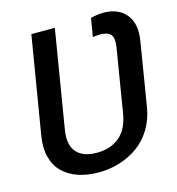

<svg xmlns="http://www.w3.org/2000/svg" viewBox="-110 -832 863 937"><g transform="rotate(-15 321.5 -363.5)"><path d="M274.9 9.9Q217.3 9.9 171.5 -5.7Q125.7 -21.3 94.8 -51.5Q63.9 -81.7 51.5 -128.6Q39.1 -175.4 49 -235.1L130.7 -727.3H249.3L168 -235.1Q155.5 -160.5 187.9 -122.9Q220.2 -85.2 290.5 -85.2Q360.8 -85.2 405.4 -122.9Q449.9 -160.5 462.4 -235.1L515.3 -556.8Q522.7 -601.9 508.2 -620.4Q493.6 -638.8 454.9 -638.8Q435.4 -638.8 416.9 -635.7L432.5 -728.7Q467.3 -737.2 496.8 -737.2Q572.1 -737.2 611 -689.6Q649.9 -642 635.7 -556.8L583.1 -235.1Q573.2 -175.8 544.2 -128.6Q515.3 -81.3 473.5 -51.5Q431.8 -21.7 381.2 -5.9Q330.6 9.9 274.9 9.9Z"/></g></svg>

Font: Karasuma Gothic
Style: Medium Italic
Weight: 500
Italic angle: 9.39998°
Designer: Rasmus Andersson / Ryoko Nishizuka
Foundry: Genbu
Version: Version 1.00